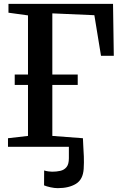

<svg xmlns="http://www.w3.org/2000/svg" viewBox="-20 -763 633 998"><path d="M280 215Q263 215 242.5 210.5Q222 206 209 200.5L209.5 123Q220 126.5 232.5 128Q245 129.5 251 129.5Q274 129.5 293.8 125Q313.5 120.5 325.8 105.5Q338 90.5 338 59.5V0H21.5V-44.5L125.5 -56.5V-321.5H56.5V-375.5H125.5V-683L24 -697V-743H567.5L571.5 -473H505L470.5 -684L252 -693.5V-375.5H384V-321.5H252V-56.5L411 -44.5Q411 -30.5 412.8 -5.8Q414.5 19 415.8 50.2Q417 81.5 415 114.5Q411.5 170 374.8 192.5Q338 215 280 215Z"/></svg>

Font: Merriweather 48pt SemiBold
Style: Regular
Weight: 600
Version: Version 2.100